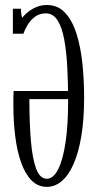

<svg xmlns="http://www.w3.org/2000/svg" viewBox="-20 -735 386 768"><path d="M167.5 12.5Q131 12.5 105.5 -14Q80 -40.5 64 -86.2Q48 -132 40.8 -190.8Q33.5 -249.5 33.5 -314.5Q33.5 -328.5 33.5 -342.8Q33.5 -357 34.5 -371H261.5V-338.5H97.5Q97.5 -244.5 103.5 -172.8Q109.5 -101 124.5 -60.5Q139.5 -20 167.5 -20Q193.5 -20 212.8 -58.2Q232 -96.5 242.2 -166Q252.5 -235.5 252.5 -330.5Q252.5 -401 249.2 -464.2Q246 -527.5 237 -576.5Q228 -625.5 210.2 -653.5Q192.5 -681.5 163.5 -681.5Q137.5 -681.5 119.2 -667.5Q101 -653.5 89.8 -634.2Q78.5 -615 73.5 -600L42 -618.5Q51.5 -643.5 70 -665.5Q88.5 -687.5 113.5 -701.2Q138.5 -715 167 -715Q211.5 -715 240.2 -684.2Q269 -653.5 285.8 -600.8Q302.5 -548 309.5 -481.8Q316.5 -415.5 316.5 -344.5Q316.5 -258 305.5 -191.5Q294.5 -125 274.5 -79.5Q254.5 -34 227.2 -10.8Q200 12.5 167.5 12.5ZM31.5 -600V-700H63.5Q63.5 -686.5 66.5 -671.2Q69.5 -656 74.5 -656L73.5 -600Z"/></svg>

Font: Imbue Thin 10pt Light
Style: Regular
Weight: 300
Version: Version 1.102